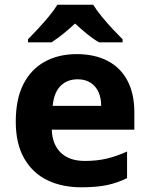

<svg xmlns="http://www.w3.org/2000/svg" viewBox="-20 -786 637 816"><path d="M306 -556Q382 -556 437 -527.5Q492 -499 521.5 -443.5Q551 -388 551 -308V-235H200Q202 -173 238 -137.5Q274 -102 341 -102Q392 -102 434 -112Q476 -122 520 -142V-29Q480 -9 435.5 0.5Q391 10 325 10Q244 10 181.5 -20Q119 -50 83 -112.5Q47 -175 47 -269Q47 -365 79.5 -428.5Q112 -492 170.5 -524Q229 -556 306 -556ZM310 -449Q265 -449 237 -420.5Q209 -392 204 -336H410Q410 -369 399 -394Q388 -419 365.5 -434Q343 -449 310 -449ZM376 -766Q390 -743 412.5 -715.5Q435 -688 459 -662.5Q483 -637 501 -619V-606H401Q375 -621 350 -641.5Q325 -662 299 -686Q273 -662 249 -642.5Q225 -623 199 -606H99V-619Q118 -638 141.5 -663.5Q165 -689 187.5 -716Q210 -743 224 -766Z"/></svg>

Font: Noto Sans Lao
Style: Bold
Weight: 700
Designer: Monotype Design Team
Foundry: Monotype Imaging Inc.
Version: Version 2.003